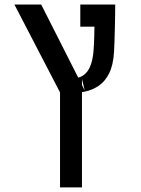

<svg xmlns="http://www.w3.org/2000/svg" viewBox="-20 -606 626 851"><path d="M246.1 224.6V-196.3L43.9 -585.9H162.6L355.5 -205.1L343.3 -255.9V224.6ZM287.1 -192.9 290 -256.8Q342.3 -256.8 366.5 -288.6Q390.6 -320.3 395 -386.7Q397 -412.6 397.9 -449.5Q398.9 -486.3 399.4 -523.2Q399.9 -560.1 399.9 -585.9H490.7Q490.7 -566.4 490.2 -537.4Q489.7 -508.3 489 -476.8Q488.3 -445.3 487.3 -418.5Q486.3 -391.6 485.4 -376Q481.9 -317.4 463.9 -281.2Q445.8 -245.1 418 -226.1Q390.1 -207 356.2 -200Q322.3 -192.9 287.1 -192.9ZM335.9 -487.8V-585.9H486.3L466.3 -487.8Z"/></svg>

Font: Cascadia Code
Style: Regular
Weight: 400
Designer: Aaron Bell
Foundry: Saja Typeworks
Version: Version 2404.023